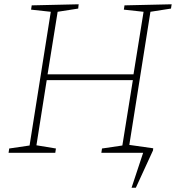

<svg xmlns="http://www.w3.org/2000/svg" viewBox="-20 -713 821 896"><path d="M20 0 23 -20 118 -34 217 -658 125 -668 128 -688 347 -693 345 -673 249 -658 202 -366H603L650 -658L558 -668L561 -688L781 -693L778 -673L682 -658L583 -34L674 -20L671 0H453L456 -20L551 -34L600 -339H198L150 -35L241 -20L238 0ZM575 -38 695 -21 694 -11 614 163H594L648 0H570Z"/></svg>

Font: Bitter ExtraLight
Style: Italic
Weight: 200
Italic angle: -9°
Designer: Sol Matas, and Bitter project Authors
Foundry: Sol Matas
Version: Version 2.001